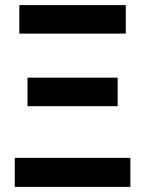

<svg xmlns="http://www.w3.org/2000/svg" viewBox="-20 -734 570 754"><path d="M56 -602V-714H474V-602ZM88 -317V-429H442V-317ZM38 0V-114H492V0Z"/></svg>

Font: Noto Sans Mono Condensed
Style: Bold
Weight: 700
Width: 3
Designer: Monotype Design Team
Foundry: Monotype Imaging Inc.
Version: Version 2.014